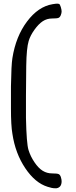

<svg xmlns="http://www.w3.org/2000/svg" viewBox="-20 -840 408 1036"><path d="M312.5 137.7Q312.5 170.9 285.2 175.8H276.4Q260.7 175.8 237.3 168Q169.9 147.5 116.2 67.4Q62.5 -12.7 46.9 -118.2Q39.1 -162.1 39.1 -254.9V-374Q41 -491.2 46.9 -526.4Q65.4 -643.6 126 -724.1Q186.5 -804.7 263.7 -817.4Q281.2 -820.3 288.1 -820.3Q294.9 -820.3 299.3 -818.4Q303.7 -816.4 308.1 -801.8Q312.5 -787.1 312.5 -778.3Q312.5 -769.5 308.1 -758.3Q303.7 -747.1 295.9 -743.7Q288.1 -740.2 260.7 -740.2Q233.4 -740.2 210.9 -725.6Q188.5 -710.9 166 -679.7Q143.6 -648.4 134.8 -619.1Q123 -580.1 121.6 -485.4Q120.1 -390.6 120.1 -322.3V-204.1Q123 -65.4 133.8 -30.8Q144.5 3.9 166 35.6Q187.5 67.4 210.4 81.5Q233.4 95.7 261.2 95.7Q289.1 95.7 296.9 99.6Q304.7 103.5 308.6 116.2Q312.5 128.9 312.5 137.7Z"/></svg>

Font: Semi-Sweet
Style: Book
Weight: 400
Designer: Walter E Stewart
Version: 0.5